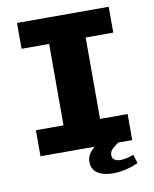

<svg xmlns="http://www.w3.org/2000/svg" viewBox="-91 -755 782 973"><g transform="rotate(-10 300.0 -268.5)"><path d="M64 0V-134H206V-553H64V-686H536V-553H394V-134H536V0ZM412 149Q381 149 356 141Q331 133 317 115.5Q303 98 303 72Q303 47 315.5 29Q328 11 344 0H465Q450 9 434 23.5Q418 38 418 57Q418 74 430.5 81.5Q443 89 460 89Q477 89 494.5 85Q512 81 528 74L542 119Q511 134 476.5 141.5Q442 149 412 149Z"/></g></svg>

Font: Chivo Mono Medium ExtraBold
Style: Regular
Weight: 800
Monospace: yes
Version: Version 1.008